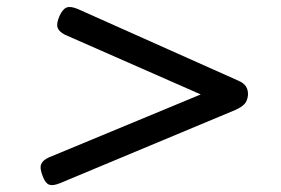

<svg xmlns="http://www.w3.org/2000/svg" viewBox="-20 -724 803 549"><path d="M151 -200Q131 -192 120.5 -196Q110 -200 103 -218Q93 -242 97.5 -254Q102 -266 120 -274L554 -454L165 -625Q148 -634 144.5 -645.5Q141 -657 150 -678Q159 -698 170.5 -702.5Q182 -707 203 -698L660 -494Q677 -487 683.5 -476.5Q690 -466 689 -451Q687 -435 679 -426.5Q671 -418 654 -410Z"/></svg>

Font: Playwrite GB J
Style: Italic
Weight: 400
Italic angle: -7.01216°
Designer: Veronika Burian, José Scaglione
Foundry: TypeTogether
Version: Version 1.002